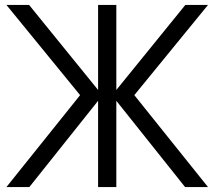

<svg xmlns="http://www.w3.org/2000/svg" viewBox="-20 -759 870 779"><path d="M6 0H99L378 -350V0H452V-350L731 0H824L525 -373L824 -739H732L452 -394V-739H378V-394L98 -739H6L305 -373Z"/></svg>

Font: Involve
Style: Regular
Weight: 400
Designer: Stefan Peev
Foundry: Context Ltd.
Version: Version 1.001